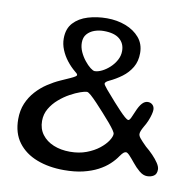

<svg xmlns="http://www.w3.org/2000/svg" viewBox="-79 -727 859 860"><g transform="rotate(10 350.5 -296.5)"><path d="M266.6 54.7Q197.6 54.7 143.2 33.8Q88.7 12.9 57.2 -29.2Q25.7 -71.3 25.7 -134.8Q25.7 -174.8 39.2 -206.7Q52.8 -238.6 75.4 -263.5Q97.9 -288.4 125.7 -306.7Q153.4 -325 181.8 -337.6Q209.1 -349.5 224.2 -356.5Q239.3 -363.4 245.2 -367.5Q251.2 -371.6 251.2 -374.4Q251.2 -377.8 248.2 -381.1Q245.2 -384.4 238.8 -389.2Q218.2 -406.3 201.2 -428.2Q184.2 -450.1 174 -475.2Q163.8 -500.2 163.8 -525.9Q163.8 -570.5 188.5 -597.3Q213.2 -624.1 253.5 -636.3Q293.7 -648.5 339.6 -648.5Q385.4 -648.5 424.6 -633.6Q463.8 -618.6 488 -590.2Q512.2 -561.7 512.2 -520.3Q512.2 -483 495.9 -455.4Q479.5 -427.8 453.1 -408.1Q426.7 -388.5 396.4 -374.4Q386.9 -370.1 383.1 -365.9Q379.2 -361.8 379.2 -358.4Q379.2 -353.7 395.4 -334.2Q411.6 -314.8 438.8 -284.5Q454.5 -267.3 469.1 -251.6Q483.8 -235.9 495.2 -226.1Q506.6 -216.3 511.9 -216.3Q517.2 -216.3 523.6 -229.7Q529.9 -243.1 536.1 -258.4Q547.3 -285.7 559.2 -298.4Q571.1 -311.1 584.8 -311.1Q597.6 -311.1 606.2 -302.9Q614.9 -294.8 614.9 -280.5Q614.9 -272.4 611.3 -258.4Q607.6 -244.4 601 -228.5Q594.3 -212.6 585.3 -198.2Q578.3 -185.9 575.3 -177.8Q572.2 -169.8 572.2 -163.6Q572.2 -155.2 580.8 -144.6Q589.3 -134 610.9 -112.6Q627.9 -98.8 644.1 -82.1Q660.3 -65.3 670.9 -49.2Q681.4 -33.1 681.4 -20.8Q681.4 0.1 668.6 8.4Q655.8 16.8 638 16.8Q620.1 16.8 602.3 1.9Q584.6 -12.9 569.4 -32Q556.4 -48.2 545.1 -60.3Q533.9 -72.3 527.8 -72.3Q522.2 -72.3 516.7 -68.1Q511.1 -63.9 501.4 -50.3Q488.8 -31.2 468.6 -12.4Q448.5 6.4 419.8 21.5Q391 36.6 353.1 45.7Q315.1 54.7 266.6 54.7ZM278.9 -30.9Q320.4 -30.9 353.7 -43.5Q386.9 -56.1 410.2 -74.5Q433.4 -92.9 445.8 -111.8Q458.1 -130.8 458.1 -143.1Q458.1 -148.6 450.4 -159.9Q442.7 -171.2 428 -188.8Q413.3 -206.2 392.1 -229.6Q374.4 -249.2 357.4 -267.3Q340.3 -285.4 327.3 -296.9Q314.2 -308.4 307.9 -308.4Q298.8 -308.4 278.3 -301.2Q257.8 -294.1 233 -280.5Q208.1 -266.9 185.2 -247Q162.2 -227.2 147.3 -201.8Q132.3 -176.3 132.3 -145.4Q132.3 -109.6 151.6 -83.9Q170.8 -58.2 204.1 -44.5Q237.3 -30.9 278.9 -30.9ZM325.5 -405.8Q339.9 -405.8 358 -414.6Q376 -423.4 392.7 -438.7Q409.3 -453.9 420.2 -473.8Q431.1 -493.6 431.1 -515.7Q431.1 -549.8 407.2 -569.8Q383.4 -589.9 335 -589.9Q313.1 -589.9 292.9 -582.8Q272.7 -575.6 259.7 -560.7Q246.8 -545.8 246.8 -521.7Q246.8 -500.7 256 -480.2Q265.3 -459.7 278.9 -442.8Q292.4 -425.8 305.3 -415.8Q318.2 -405.8 325.5 -405.8Z"/></g></svg>

Font: Gluten Thin
Style: Regular
Weight: 100
Designer: Tyler Finck
Foundry: Etcetera Type Company
Version: Version 1.300